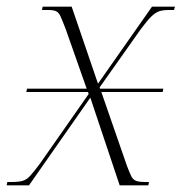

<svg xmlns="http://www.w3.org/2000/svg" viewBox="-44 -556 545 576"><path d="M-24 0 -22 -10H-9Q12 -10 24 -13.5Q36 -17 46.5 -28.5Q57 -40 75 -64L222 -274L220 -280H35L37 -290H216L153 -469Q143 -495 137.5 -507Q132 -519 124 -522.5Q116 -526 101 -526H82L84 -536H171L250 -305L412 -536H481L478 -526H462Q446 -526 434.5 -522.5Q423 -519 410.5 -507Q398 -495 378 -468L255 -294L256 -290H446L444 -280H260L337 -58Q345 -37 350 -27Q355 -17 364 -13.5Q373 -10 393 -10H403L401 0H315L227 -263L43 0Z"/></svg>

Font: Noto Serif Display ExtraLight
Style: Italic
Weight: 200
Italic angle: -12°
Designer: Monotype Design Team
Foundry: Monotype Imaging Inc.
Version: Version 2.009